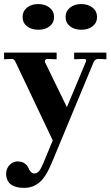

<svg xmlns="http://www.w3.org/2000/svg" viewBox="-22 -683 543 942"><path d="M341.8 -424.8H500V-392.1L462.9 -394H460.9Q442.9 -394 436 -375L231.9 116.2Q203.1 186 170.9 212.4Q138.7 238.8 96.7 238.8Q12.7 238.8 7.8 173.8Q7.8 143.1 25.4 126Q43 108.9 64 108.9Q85 109.4 98.1 118.2Q111.3 127 116.2 138.7Q128.4 168 146 168Q159.2 168 168.9 157.2Q178.7 146.5 189.9 119.1L236.8 5.9L53.2 -380.9Q46.4 -394 37.1 -394L-2 -392.1V-424.8H255.9V-392.1L210.9 -394Q204.1 -394 200.2 -388.7Q196.3 -383.3 199.2 -377L306.2 -157.2L398.9 -378.9Q404.8 -394 389.2 -394L341.8 -392.1ZM432.6 -554.2Q411.1 -537.1 377 -537.1Q342.8 -537.1 321.3 -554.2Q299.8 -571.3 299.8 -599.6Q299.8 -627.9 321.3 -645.5Q342.8 -663.1 376.5 -663.1Q410.2 -663.1 432.1 -645.5Q454.1 -627.9 454.1 -599.6Q454.1 -571.3 432.6 -554.2ZM221.7 -554.2Q200.2 -537.1 166 -537.1Q131.8 -537.1 110.4 -554.2Q88.9 -571.3 88.9 -599.6Q88.9 -627.9 110.4 -645.5Q131.8 -663.1 165.5 -663.1Q199.2 -663.1 221.2 -645.5Q243.2 -627.9 243.2 -599.6Q243.2 -571.3 221.7 -554.2Z"/></svg>

Font: Unna-Bold
Style: Bold
Weight: 700
Designer: Jorge de Buen U.
Foundry: Omnibus-Type
Version: Version 2.006;PS 002.006;hotconv 1.0.70;makeotf.lib2.5.58329